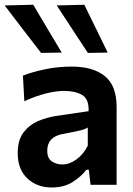

<svg xmlns="http://www.w3.org/2000/svg" viewBox="-35 -798 576 829"><path d="M188 11.5Q125 11.5 83.2 -27.5Q41.5 -66.5 41.5 -137Q41.5 -193 66.2 -225.8Q91 -258.5 128.5 -274.8Q166 -291 205 -297L347.5 -318Q349.5 -370.5 319.5 -388Q289.5 -405.5 241.5 -405.5Q207 -405.5 163.2 -394.5Q119.5 -383.5 70 -361L64 -471.5Q100.5 -486 156.5 -498.2Q212.5 -510.5 275 -510.5Q366.5 -510.5 417.5 -469.5Q468.5 -428.5 468.5 -335.5V0H356L348.5 -65H338Q317.5 -37.5 280 -13Q242.5 11.5 188 11.5ZM234 -88Q265.5 -88 295.2 -109.8Q325 -131.5 344 -169V-247.5Q334 -240.5 313.2 -235.2Q292.5 -230 236 -219.5Q169 -207.5 169 -147Q169 -114.5 188.8 -101.2Q208.5 -88 234 -88ZM142.5 -569.5Q104 -619 64.8 -670.2Q25.5 -721.5 -15 -774.5L108.5 -777.5Q139 -726 169.8 -674.2Q200.5 -622.5 231.5 -571ZM344.5 -569.5Q312 -619 278.2 -670.2Q244.5 -721.5 210 -774.5L329 -777.5Q354.5 -726 379.5 -674.5Q404.5 -623 430 -571Z"/></svg>

Font: Commissioner SemiBold
Style: Regular
Weight: 600
Designer: Kostas Bartsokas
Foundry: Kostas Bartsokas
Version: Version 1.000; ttfautohint (v1.8.3)